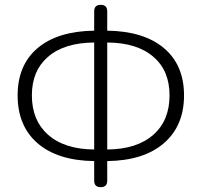

<svg xmlns="http://www.w3.org/2000/svg" viewBox="-20 -762 835 795"><path d="M397 13Q370 13 370 -14V-41V-95Q219 -97 136 -168.5Q53 -240 53 -367Q53 -493 136 -563Q219 -633 370 -635V-715Q370 -742 397 -742Q424 -742 424 -715V-635Q575 -633 658.5 -563Q742 -493 742 -367Q742 -241 658.5 -169Q575 -97 424 -95V-14Q424 13 397 13ZM370 -143V-364V-586Q245 -585 178 -526Q112 -469 112 -367Q112 -264 178 -205Q246 -144 370 -143ZM424 -143Q548 -144 616 -205Q682 -264 682 -367Q682 -469 616 -526Q549 -585 424 -586V-364Z"/></svg>

Font: GenSenRounded TW L
Style: Regular
Weight: 300
Version: Version 1.501;PS 1;hotconv 16.6.51;makeotf.lib2.5.65220